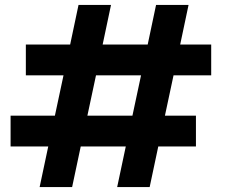

<svg xmlns="http://www.w3.org/2000/svg" viewBox="-20 -760 938 780"><path d="M553 -454 518 -290H335L370 -454ZM431 -740H299L265 -579H85V-454H238L203 -290H23V-165H176L141 0H273L308 -165H491L456 0H588L623 -165H776V-290H650L685 -454H838V-579H712L746 -740H614L580 -579H397Z"/></svg>

Font: Matrixport Bold
Style: Regular
Weight: 600
Designer: Ninad Kale (Devanagari), Jonny Pinhorn (Latin)
Foundry: Indian Type Foundry
Version: Version 2.000;PS 1.0;hotconv 1.0.79;makeotf.lib2.5.61930; tt